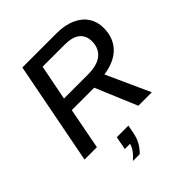

<svg xmlns="http://www.w3.org/2000/svg" viewBox="-244 -838 1211 1211"><g transform="rotate(-45 361.0 -233.0)"><path d="M189.9 -277.3 136.7 0H26.4L159.7 -688H464.8Q541 -688 595.2 -662.6Q645.5 -639.6 672.4 -598.1Q699.2 -556.6 699.2 -502Q699.2 -414.1 646.5 -359.4Q593.8 -304.7 494.6 -291L626.5 0H506.3L390.1 -277.3ZM420.9 -363.8Q503.4 -363.8 545.4 -397.9Q587.4 -432.1 587.4 -494.1Q587.4 -545.9 553 -573.5Q518.6 -601.1 451.7 -601.1H253.4L207 -363.8ZM362.8 99.6Q355 139.2 339.1 167.5Q323.2 195.8 296.4 222.2H235.8Q291.5 172.9 299.3 132.8H252.9L270 44.4H373.5Z"/></g></svg>

Font: Arimo Medium
Style: Italic
Weight: 500
Italic angle: -12°
Designer: Steve Matteson
Foundry: Monotype Imaging Inc.
Version: Version 1.33